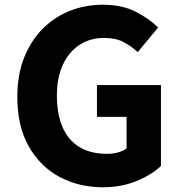

<svg xmlns="http://www.w3.org/2000/svg" viewBox="-20 -776 765 810"><path d="M415 14Q313 14 231.5 -29.5Q150 -73 101.5 -158Q53 -243 53 -368Q53 -460 81.5 -532Q110 -604 159.5 -654Q209 -704 274 -730Q339 -756 414 -756Q495 -756 552.5 -726.5Q610 -697 647 -660L561 -556Q533 -582 500.5 -599Q468 -616 419 -616Q361 -616 316 -587Q271 -558 245.5 -503.5Q220 -449 220 -373Q220 -296 243.5 -240.5Q267 -185 314.5 -156Q362 -127 432 -127Q456 -127 478 -133Q500 -139 514 -150V-283H389V-417H659V-76Q621 -39 556.5 -12.5Q492 14 415 14Z"/></svg>

Font: Noto Sans SC ExtraBold
Style: Regular
Weight: 800
Designer: Ryoko NISHIZUKA 西塚涼子 (kana, bopomofo & ideographs); Paul D. Hunt (Latin, Greek & Cyrillic); Sandoll Communications 산돌커뮤니
Foundry: Adobe
Version: Version 2.004-H2;hotconv 1.0.118;makeotfexe 2.5.65603